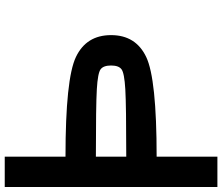

<svg xmlns="http://www.w3.org/2000/svg" viewBox="-82 -832 915 790"><g transform="rotate(-90 375.0 -437.5)"><path d="M500 -437.5Q500 -468.8 484.4 -480.5Q468.8 -492.2 402.3 -496.1Q335.9 -500 125 -500V-375Q335.9 -375 402.3 -378.9Q468.8 -382.8 484.4 -394.5Q500 -406.2 500 -437.5ZM0 -875H125V-625Q445.3 -625 535.2 -582Q625 -539.1 625 -437.5Q625 -335.9 535.2 -293Q445.3 -250 125 -250V0H0Z"/></g></svg>

Font: CraftyPE
Style: Regular
Weight: 400
Designer: Erek Butcher
Foundry: Haunted Coop
Version: Version 0.018;April 4, 2024;FontCreator 15.0.0.2962 64-bit